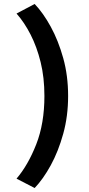

<svg xmlns="http://www.w3.org/2000/svg" viewBox="-20 -777 446 964"><path d="M322 -295Q322 -194 297.5 -105.5Q273 -17 235 52.5Q197 122 154 167L63 120Q121 52 162 -52.5Q203 -157 203 -295Q203 -388 184 -465Q165 -542 133.5 -603.5Q102 -665 63 -709L154 -757Q197 -712 235 -642.5Q273 -573 297.5 -485Q322 -397 322 -295Z"/></svg>

Font: Reem Kufi Fun Medium
Style: Regular
Weight: 500
Designer: Khaled Hosny
Version: Version 1.005